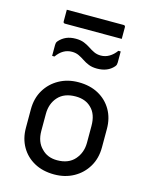

<svg xmlns="http://www.w3.org/2000/svg" viewBox="-136 -1018 873 1115"><g transform="rotate(15 300.0 -460.5)"><path d="M300 -543Q369 -543 420 -515Q471 -487 499.5 -437.5Q528 -388 528 -324V-213Q528 -147 498 -96.5Q468 -46 416.5 -17.5Q365 11 300 11Q231 11 180 -17Q129 -45 100.5 -94.5Q72 -144 72 -208V-319Q72 -386 102 -436Q132 -486 183.5 -514.5Q235 -543 300 -543ZM305 -459Q236 -459 199.5 -418.5Q163 -378 163 -316V-215Q163 -147 202 -110Q237 -73 295 -73Q364 -73 400.5 -115Q437 -157 437 -216V-317Q437 -388 399 -424Q364 -459 305 -459ZM383 -726Q410 -726 433.5 -740Q457 -754 475 -779H489V-713Q489 -706 487.5 -700Q486 -694 480 -687Q445 -647 381 -647Q352 -647 331 -655.5Q310 -664 293 -675.5Q276 -687 258 -695.5Q240 -704 217 -704Q162 -704 125 -651H111V-717Q111 -724 112.5 -729.5Q114 -735 120 -742Q138 -762 162 -772.5Q186 -783 219 -783Q248 -783 269 -774.5Q290 -766 307 -754.5Q324 -743 342 -734.5Q360 -726 383 -726ZM124 -932H465Q476 -932 476 -921V-851H135Q124 -851 124 -862Z"/></g></svg>

Font: Recursive Mn Lnr St
Style: Regular
Weight: 400
Monospace: yes
Version: Version 1.079;hotconv 1.0.112;makeotfexe 2.5.65598; ttfautoh